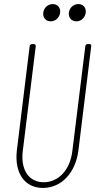

<svg xmlns="http://www.w3.org/2000/svg" viewBox="-20 -917 469 945"><path d="M230 -812C253 -812 273 -830 276 -855C279 -879 263 -897 240 -897C216 -897 196 -879 193 -855C190 -830 205 -812 230 -812ZM356 -812C379 -812 399 -830 402 -855C405 -879 389 -897 366 -897C342 -897 322 -879 319 -855C316 -830 332 -812 356 -812ZM191 8C282 8 352 -66 366 -177L429 -690C430 -696 426 -700 421 -700H411C405 -700 401 -696 400 -690L336 -173C325 -81 268 -20 195 -20C122 -20 81 -81 92 -173L156 -690C156 -696 153 -700 147 -700H137C132 -700 127 -696 126 -690L63 -177C50 -66 101 8 191 8Z"/></svg>

Font: Barlow Condensed Thin
Style: Italic
Weight: 250
Width: 3
Italic angle: -7°
Designer: Jeremy Tribby
Foundry: Tribby Type
Version: Version 1.422;hotconv 1.0.109;makeotfexe 2.5.65596